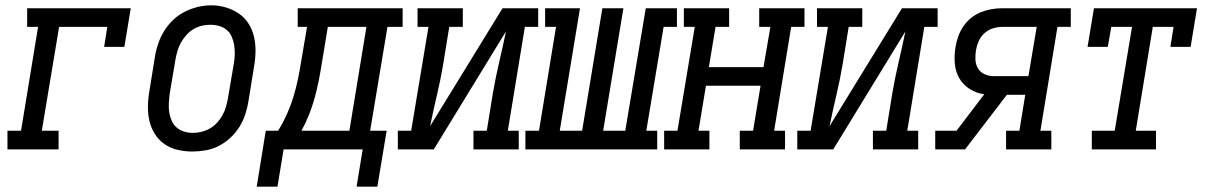

<svg xmlns="http://www.w3.org/2000/svg" viewBox="-20 -561 4540 721"><path d="M8 0V-70H59L123 -460H82V-530H471L447 -385H371L383 -460H202L137 -70H200V0Z M702 8Q674 8 646.5 1.5Q619 -5 597.5 -20Q576 -35 561.5 -58Q547 -81 541 -107.5Q535 -134 535.5 -162.5Q536 -191 541 -219L562 -349Q566 -374 574.5 -398.5Q583 -423 597 -445.5Q611 -468 630.5 -486.5Q650 -505 674 -517Q698 -529 723 -535Q748 -541 773 -541Q802 -541 828.5 -533Q855 -525 877 -510Q899 -495 913.5 -472Q928 -449 934 -422.5Q940 -396 939.5 -367.5Q939 -339 934 -311L913 -181Q909 -156 901 -131.5Q893 -107 879 -84.5Q865 -62 845 -43.5Q825 -25 801.5 -13Q778 -1 752.5 3.5Q727 8 702 8ZM704 -62Q720 -62 736.5 -66Q753 -70 768 -78.5Q783 -87 795 -100Q807 -113 815.5 -128.5Q824 -144 828.5 -160Q833 -176 836 -192L858 -322Q861 -339 861.5 -356.5Q862 -374 859.5 -390.5Q857 -407 850.5 -422.5Q844 -438 831.5 -448.5Q819 -459 803 -463.5Q787 -468 769 -468Q753 -468 736.5 -464Q720 -460 705.5 -451Q691 -442 679.5 -429Q668 -416 659.5 -401Q651 -386 646.5 -370Q642 -354 639 -338L617 -208Q615 -191 614 -173.5Q613 -156 615.5 -139.5Q618 -123 624.5 -108Q631 -93 643 -82.5Q655 -72 671 -67Q687 -62 704 -62Z M944 140 978 -70H1024Q1043 -100 1057.5 -132.5Q1072 -165 1082 -198Q1092 -231 1099 -264.5Q1106 -298 1111 -331L1133 -460H1098V-530H1492V-460H1435L1370 -70H1432L1397 140H1319L1342 0H1045L1022 140ZM1112 -70H1292L1356 -460H1211L1188 -320Q1183 -288 1176.5 -256Q1170 -224 1161.5 -193Q1153 -162 1140.5 -130.5Q1128 -99 1112 -70Z M1474 0V-70H1524L1589 -460H1548V-530H1718V-460H1667L1644 -318Q1634 -260 1620.5 -202.5Q1607 -145 1595 -87L1867 -530H2001V-460H1951L1887 -70H1928V0H1758V-70H1808L1831 -212Q1841 -270 1854.5 -327.5Q1868 -385 1880 -443L1609 0Z M1953 0V-70H2004L2068 -460H2027V-530H2158L2082 -70H2166L2242 -530H2321L2245 -70H2328L2405 -530H2522V-460H2472L2407 -70H2448V0Z M2474 0V-70H2524L2589 -460H2548V-530H2718V-460H2667L2642 -309H2847L2873 -460H2831V-530H3001V-460H2951L2887 -70H2928V0H2758V-70H2808L2836 -239H2631L2603 -70H2644V0Z M2974 0V-70H3024L3089 -460H3048V-530H3218V-460H3167L3144 -318Q3134 -260 3120.5 -202.5Q3107 -145 3095 -87L3367 -530H3501V-460H3451L3387 -70H3428V0H3258V-70H3308L3331 -212Q3341 -270 3354.5 -327.5Q3368 -385 3380 -443L3109 0Z M3492 0V-70H3572L3676 -207Q3647 -211 3622 -226.5Q3597 -242 3582.5 -267Q3568 -292 3565.5 -322.5Q3563 -353 3568 -383Q3571 -403 3578 -423Q3585 -443 3597 -461Q3609 -479 3626 -493Q3643 -507 3663 -515Q3683 -523 3703 -526.5Q3723 -530 3744 -530H4001V-460H3951L3887 -70H3928V0H3758V-70H3808L3830 -205H3761L3604 0ZM3712 -275H3842L3873 -460H3744Q3726 -460 3708.5 -454.5Q3691 -449 3677 -436.5Q3663 -424 3655.5 -407Q3648 -390 3645 -373Q3642 -355 3643 -336.5Q3644 -318 3653 -303.5Q3662 -289 3678 -282Q3694 -275 3712 -275Z M4080 0V-70H4166L4231 -460H4153L4140 -385H4064L4088 -530H4475L4451 -385H4375L4387 -460H4309L4245 -70H4321V0Z"/></svg>

Font: Iosevka Curly Slab Oblique
Style: Regular
Weight: 400
Italic angle: -9°
Monospace: yes
Designer: Belleve Invis
Foundry: Belleve Invis
Version: Version 11.1.0; ttfautohint (v1.8.3)